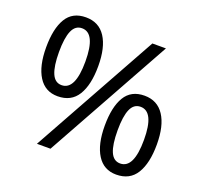

<svg xmlns="http://www.w3.org/2000/svg" viewBox="-126 -870 1083 1025"><g transform="rotate(20 415.5 -357.0)"><path d="M195 -724Q269 -724 307 -665.5Q345 -607 345 -501Q345 -395 308.5 -335.5Q272 -276 195 -276Q124 -276 86.5 -335.5Q49 -395 49 -501Q49 -607 84 -665.5Q119 -724 195 -724ZM195 -662Q157 -662 139.5 -621.5Q122 -581 122 -501Q122 -421 139.5 -380Q157 -339 195 -339Q272 -339 272 -501Q272 -662 195 -662ZM652 -714 256 0H179L575 -714ZM632 -438Q705 -438 743.5 -379.5Q782 -321 782 -215Q782 -109 745.5 -49.5Q709 10 632 10Q561 10 523.5 -49.5Q486 -109 486 -215Q486 -321 521 -379.5Q556 -438 632 -438ZM632 -375Q594 -375 576.5 -335Q559 -295 559 -215Q559 -134 576.5 -93.5Q594 -53 632 -53Q709 -53 709 -215Q709 -375 632 -375Z"/></g></svg>

Font: Noto Sans New Tai Lue
Style: Regular
Weight: 400
Designer: Monotype Design Team
Foundry: Monotype Imaging Inc.
Version: Version 2.003